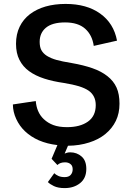

<svg xmlns="http://www.w3.org/2000/svg" viewBox="-20 -733 678 983"><path d="M257.8 153.8Q266.1 162.1 279.3 168Q292.5 173.8 311 173.8Q331.1 173.8 341.3 163.1Q352.1 151.4 352.1 133.8Q352.1 115.7 340.8 106.9Q330.1 98.1 313 98.1Q287.6 98.1 273.9 111.8L244.1 80.1L273.9 9.8Q221.7 3.9 178.7 -14.6Q137.7 -32.7 107.9 -61Q79.6 -87.9 63 -124Q46.4 -159.7 45.9 -198.2L163.1 -215.8Q165.5 -187.5 174.8 -165.5Q185.5 -140.1 204.6 -122.6Q225.6 -103 252.9 -92.8Q281.7 -82 323.2 -82Q390.1 -82 430.2 -110.4Q470.2 -138.7 470.2 -194.8Q470.2 -218.8 461.4 -236.8Q452.1 -255.9 434.1 -268.6Q415 -281.7 383.8 -291.5Q355 -300.3 308.1 -308.1Q250 -316.4 206.5 -330.6Q161.1 -345.2 128.9 -368.7Q97.2 -391.6 79.6 -426.3Q62 -460.4 62 -508.8Q62 -557.6 80.6 -596.2Q99.1 -634.3 132.8 -660.2Q167.5 -686.5 213.4 -699.7Q259.8 -712.9 315.9 -712.9Q423.8 -712.9 492.7 -663.6Q562.5 -613.8 579.1 -524.9L460 -498Q452.1 -553.7 416 -585.9Q379.9 -618.2 313 -618.2Q247.6 -618.2 214.8 -590.8Q183.1 -564 183.1 -519Q183.1 -493.2 191.4 -477.1Q200.7 -459.5 219.7 -447.3Q240.7 -434.1 270.5 -425.8Q296.9 -418.5 347.2 -410.2Q406.7 -399.9 453.1 -383.8Q498 -368.2 529.8 -343.3Q561.5 -318.4 576.7 -284.7Q591.8 -251 591.8 -202.1Q591.8 -152.8 573.2 -114.3Q554.2 -75.2 519.5 -46.9Q484.9 -18.6 436.5 -3.4Q386.7 12.7 328.1 13.2L311 53.2Q315.4 51.3 323.7 48.8Q330.1 46.9 339.8 46.9Q373.5 46.9 397.9 68.4Q421.9 89.4 421.9 131.8Q421.9 179.2 390.1 204.6Q358.4 230 311 230Q277.3 230 255.9 219.7Q235.8 210 225.1 199.2Z"/></svg>

Font: Post Grotesk Medium
Style: Medium
Weight: 500
Version: Version 1.0